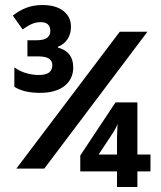

<svg xmlns="http://www.w3.org/2000/svg" viewBox="-20 -743 640 763"><path d="M45 -73 456 -617H566L156 -73ZM445 0V-62H299V-125L439 -336H526V-129H578V-62H526V0ZM372 -129H445V-196Q445 -212 446 -224Q447 -236 447 -251Q443 -238 435 -225Q427 -212 421 -203ZM138 -374Q109 -374 83.5 -379.5Q58 -385 37 -398V-475Q60 -459 85 -452Q110 -445 134 -445Q162 -445 175 -455Q188 -465 188 -484Q188 -501 174.5 -510Q161 -519 130 -519H89V-583H124Q155 -583 167.5 -593Q180 -603 180 -620Q180 -637 170.5 -646Q161 -655 141 -655Q123 -655 106 -647.5Q89 -640 70 -626L31 -681Q56 -701 84.5 -712Q113 -723 149 -723Q202 -723 232 -699.5Q262 -676 262 -637Q262 -608 248.5 -587.5Q235 -567 210 -557V-554Q271 -538 271 -475Q271 -429 236.5 -401.5Q202 -374 138 -374Z"/></svg>

Font: Noto Sans Mono
Style: Bold
Weight: 700
Designer: Monotype Design Team
Foundry: Monotype Imaging Inc.
Version: Version 2.014